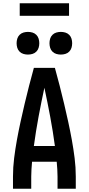

<svg xmlns="http://www.w3.org/2000/svg" viewBox="-20 -1148 540 1168"><path d="M59 0V-74Q59 -130 66 -186Q73 -242 83 -297Q93 -352 105 -407Q117 -462 130 -517Q143 -572 157 -626.5Q171 -681 186 -735H314Q329 -681 343 -626.5Q357 -572 370 -517Q383 -462 395 -407Q407 -352 417 -297Q427 -242 434 -186Q441 -130 441 -74V0H330V-74Q330 -96 328.5 -118.5Q327 -141 325 -164H175Q173 -141 171.5 -118.5Q170 -96 170 -74V0ZM314 -260Q302 -349 285.5 -437.5Q269 -526 250 -614Q231 -526 214.5 -437.5Q198 -349 186 -260ZM350 -816Q336 -816 322.5 -820Q309 -824 299 -834Q289 -844 285 -857.5Q281 -871 281 -885Q281 -899 285 -912.5Q289 -926 299 -936Q309 -946 322.5 -950Q336 -954 350 -954Q364 -954 377.5 -950Q391 -946 401 -936Q411 -926 415 -912.5Q419 -899 419 -885Q419 -871 415 -857.5Q411 -844 401 -834Q391 -824 377.5 -820Q364 -816 350 -816ZM150 -816Q136 -816 122.5 -820Q109 -824 99 -834Q89 -844 85 -857.5Q81 -871 81 -885Q81 -899 85 -912.5Q89 -926 99 -936Q109 -946 122.5 -950Q136 -954 150 -954Q164 -954 177.5 -950Q191 -946 201 -936Q211 -926 215 -912.5Q219 -899 219 -885Q219 -871 215 -857.5Q211 -844 201 -834Q191 -824 177.5 -820Q164 -816 150 -816ZM100 -1052V-1128H400V-1052Z"/></svg>

Font: Iosevka Curly
Style: Bold
Weight: 700
Monospace: yes
Designer: Belleve Invis
Foundry: Belleve Invis
Version: Version 22.1.2; ttfautohint (v1.8.4)